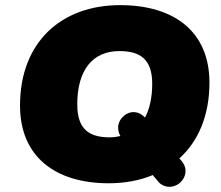

<svg xmlns="http://www.w3.org/2000/svg" viewBox="-20 -702 860 748"><path d="M404 12C467 12 525 1 575 -20L597 6C617 30 654 33 680 11L682 9C706 -12 711 -47 688 -74L679 -85C753 -152 796 -253 796 -380C796 -580 657 -682 448 -682C218 -682 58 -537 58 -291C58 -91 196 12 404 12ZM407 -167C329 -167 281 -197 281 -295C281 -431 342 -503 445 -503C523 -503 573 -474 573 -376C573 -322 563 -278 545 -244C522 -269 489 -273 463 -251C436 -228 435 -197 449 -172C436 -169 422 -167 407 -167Z"/></svg>

Font: SN Pro Black
Style: Italic
Weight: 900
Italic angle: -9°
Designer: Tobias Whetton
Foundry: Supernotes
Version: Version 1.001;Glyphs 3.2 (3249)